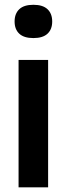

<svg xmlns="http://www.w3.org/2000/svg" viewBox="-20 -802 286 822"><path d="M59.5 0V-545.5H186V0ZM123 -639Q82.5 -639 62.5 -657.8Q42.5 -676.5 42.5 -710Q42.5 -743.5 62.5 -762.5Q82.5 -781.5 123 -781.5Q163.5 -781.5 183.5 -762.5Q203.5 -743.5 203.5 -710Q203.5 -676.5 183.5 -657.8Q163.5 -639 123 -639Z"/></svg>

Font: Encode Sans SemiCondensed SemiCondensed SemiBold
Style: Regular
Weight: 600
Width: 4
Designer: Multiple Designers
Foundry: Impallari Type
Version: Version 3.000; ttfautohint (v1.8.3) -l 8 -r 50 -G 200 -x 14 